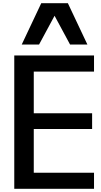

<svg xmlns="http://www.w3.org/2000/svg" viewBox="-20 -1191 640 1211"><path d="M70 0V-841H573V-739.3H193V-476.7H561V-377.3H193V-101.7H573V0ZM422 -910 281.3 -1171H408L531.3 -910ZM117 -910 240.3 -1171H367L226.3 -910Z"/></svg>

Font: Matangi Light
Style: Regular
Weight: 300
Designer: Prashant Pant
Foundry: The Graphic Ant
Version: Version 3.002